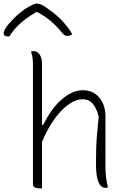

<svg xmlns="http://www.w3.org/2000/svg" viewBox="-82 -1035 702 1060"><path d="M140 5Q129 5 120 3Q111 1 105.5 -4Q100 -9 100 -18Q100 -98 100 -179Q100 -260 100 -340.5Q100 -421 100 -502Q100 -583 100 -663Q100 -698 98 -714Q96 -730 89 -750Q92 -751 94.5 -751.5Q97 -752 100 -752.5Q103 -753 105 -753Q116 -753 126.5 -745Q137 -737 143.5 -721Q150 -705 150 -680Q150 -594 150 -508.5Q150 -423 150 -337.5Q150 -252 150 -166.5Q150 -81 150 5Q149 5 147 5Q145 5 143.5 5Q142 5 140 5ZM141 -228 138 -345H156Q177 -387 201.5 -422Q226 -457 254.5 -482.5Q283 -508 313.5 -522.5Q344 -537 375 -537Q405 -537 428 -526Q451 -515 467 -495.5Q483 -476 491.5 -450.5Q500 -425 500 -397Q500 -352 500 -306.5Q500 -261 500 -215.5Q500 -170 500 -124Q500 -89 503 -60.5Q506 -32 514 0Q510 1 506.5 1.5Q503 2 499 2Q486 2 474.5 -9Q463 -20 455.5 -49Q448 -78 448 -130Q448 -177 449 -214Q450 -251 453.5 -292Q457 -333 463 -391Q451 -438 430 -462.5Q409 -487 375 -487Q341 -487 307 -465.5Q273 -444 242 -407.5Q211 -371 185 -324.5Q159 -278 141 -228ZM114 -1015Q116 -1015 118.5 -1015Q121 -1015 123 -1015Q130 -1015 141 -1011.5Q152 -1008 178 -990Q193 -980 211.5 -965.5Q230 -951 249 -932.5Q268 -914 285.5 -892.5Q303 -871 317 -846Q310 -841 303.5 -839Q297 -837 288 -837Q279 -837 272.5 -842Q266 -847 253 -863Q225 -897 190 -925.5Q155 -954 96 -982L154 -970H89L146 -983Q81 -950 37 -912Q-7 -874 -30 -834H-36Q-46 -834 -51.5 -836Q-57 -838 -59.5 -842.5Q-62 -847 -62 -852Q-62 -858 -55.5 -871.5Q-49 -885 -33 -904Q-18 -921 -1.5 -937.5Q15 -954 33.5 -968.5Q52 -983 72 -995Q92 -1007 114 -1015Z"/></svg>

Font: Recursive Casual Light
Style: Regular
Weight: 300
Version: Version 1.047